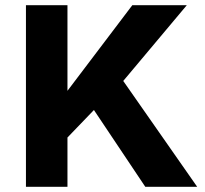

<svg xmlns="http://www.w3.org/2000/svg" viewBox="-20 -720 790 740"><path d="M455 -408 740 0H540L342 -296L240 -190V0H80V-700H240V-370L490 -700H700Z"/></svg>

Font: Goli Bold
Style: Regular
Weight: 700
Designer: jaikishan Patel
Foundry: MagicType
Version: Version 1.000